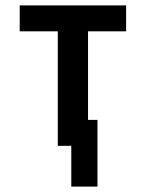

<svg xmlns="http://www.w3.org/2000/svg" viewBox="-20 -540 540 711"><path d="M244 151V0H194V-424H53V-520H447V-424H306V-96H341V151Z"/></svg>

Font: Iosevka Fixed
Style: Bold
Weight: 700
Monospace: yes
Designer: Belleve Invis
Foundry: Belleve Invis
Version: Version 32.3.0